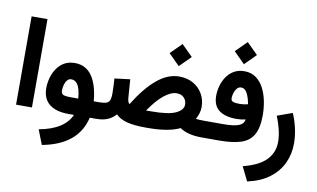

<svg xmlns="http://www.w3.org/2000/svg" viewBox="-96 -975 2389 1448"><g transform="rotate(10 1098.0 -251.0)"><path d="M52.7 -676.8H174.3V-0.5H52.7Z M435.5 -386.7Q520.5 -386.7 567.4 -319.3Q614.3 -252 625.5 -127H664.6V0H617.2Q567.4 214.8 296.9 265.1L252.9 152.8Q350.1 135.3 410.9 96.2Q471.7 57.1 496.1 0H452.6Q358.9 0 307.1 -41Q255.4 -82 255.4 -164.1Q255.4 -202.6 266.1 -241.7Q276.9 -280.8 298.8 -313.7Q320.8 -346.7 354.7 -366.7Q388.7 -386.7 435.5 -386.7ZM506.8 -127Q499.5 -204.6 479.7 -232.9Q460 -261.2 431.2 -261.2Q411.1 -261.2 398.7 -245.6Q386.2 -230 380.6 -207.8Q375 -185.5 375 -166.5Q375 -146 387.5 -136.5Q399.9 -127 447.8 -127Z M1125.5 -584.5 1210.4 -668.9 1295.4 -584.5 1210.4 -499.5ZM894.5 -152.8Q975.6 -284.7 1058.6 -354Q1141.6 -423.3 1229 -423.3Q1289.1 -423.3 1335.4 -397.5Q1381.8 -371.6 1408 -326.4Q1434.1 -281.2 1434.1 -224.6Q1434.1 -199.2 1426.3 -175Q1418.5 -150.9 1406.7 -130.4Q1417 -128.9 1433.8 -127.9Q1450.7 -127 1474.6 -127H1489.3V0H1474.6Q1418.9 0 1377.2 -10.7Q1335.4 -21.5 1306.2 -42Q1219.7 0 1063 0H1038.1Q956.5 0 901.4 -14.2Q846.2 -28.3 815.4 -60.5Q788.6 -30.3 752.9 -15.1Q717.3 0 664.6 0H645V-127H664.1Q703.1 -127 722.4 -134.5Q741.7 -142.1 747.8 -159.9Q753.9 -177.7 753.9 -208.5Q753.9 -235.4 752.2 -266.4Q750.5 -297.4 749 -323.7L867.7 -338.4L877.9 -197.3Q880.9 -163.1 894.5 -152.8ZM1061 -127.4Q1195.8 -127.4 1252 -153.8Q1308.1 -180.2 1308.1 -221.2Q1308.1 -253.4 1287.6 -274.4Q1267.1 -295.4 1232.4 -295.4Q1189 -295.4 1136.7 -254.2Q1084.5 -212.9 1025.9 -127.4Z M1606.9 -684.1 1691.9 -768.6 1776.9 -684.1 1691.9 -599.1ZM1778.3 -190.9Q1743.2 -183.1 1706.1 -183.1Q1622.1 -183.1 1574.7 -218Q1527.3 -252.9 1527.3 -329.1Q1527.3 -365.7 1537.8 -404.3Q1548.3 -442.9 1570.1 -475.3Q1591.8 -507.8 1625.7 -527.8Q1659.7 -547.9 1706.1 -547.9Q1758.3 -547.9 1794.9 -521.2Q1831.5 -494.6 1854.5 -450.7Q1877.4 -406.7 1888.2 -353Q1898.9 -299.3 1898.9 -245.1Q1898.9 -146.5 1867.7 -93.3Q1836.4 -40 1772 -20Q1707.5 0 1608.9 0H1469.7V-127H1614.3Q1694.3 -127 1732.4 -140.6Q1770.5 -154.3 1778.3 -190.9ZM1774.9 -307.1Q1767.1 -354.5 1749.8 -388.7Q1732.4 -422.9 1703.1 -422.9Q1684.1 -422.9 1671.1 -407.7Q1658.2 -392.6 1651.6 -371.1Q1645 -349.6 1645 -331.1Q1645 -313 1659.4 -305.9Q1673.8 -298.8 1711.9 -298.8Q1727.5 -298.8 1743.4 -301Q1759.3 -303.2 1774.9 -307.1Z M2119.1 -301.3Q2142.1 -248.5 2155 -190.2Q2168 -131.8 2168 -74.7Q2168 5.4 2136 74.7Q2104 144 2038.1 194.3Q1972.2 244.6 1869.6 267.6L1816.4 159.7Q1935.1 130.4 1991.5 73.5Q2047.9 16.6 2047.9 -66.9Q2047.9 -110.8 2035.4 -162.1Q2022.9 -213.4 2003.4 -259.8Z"/></g></svg>

Font: Vazir WOL-UI
Style: Bold-WOL-UI
Weight: 700
Designer: Saber Rastikerdar
Foundry: Saber Rastikerdar
Version: Version 30.1.0